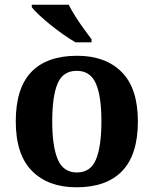

<svg xmlns="http://www.w3.org/2000/svg" viewBox="-20 -786 653 816"><path d="M305 10Q185 10 116 -59.5Q47 -129 47 -270Q47 -411 113 -480Q179 -549 308 -549Q428 -549 497 -480Q566 -411 566 -270Q566 -129 499.5 -59.5Q433 10 305 10ZM307 -53Q365 -53 388 -108.5Q411 -164 411 -271Q411 -377 387.5 -431Q364 -485 306 -485Q248 -485 225 -431.5Q202 -378 202 -270Q202 -164 225.5 -108.5Q249 -53 307 -53ZM301 -606Q277 -620 249 -639.5Q221 -659 194 -681Q167 -703 145.5 -723Q124 -743 115 -756V-766H272Q283 -744 300 -717Q317 -690 336 -664Q355 -638 369 -619V-606Z"/></svg>

Font: Noto Serif Vithkuqi
Style: Bold
Weight: 700
Version: Version 1.005